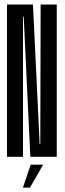

<svg xmlns="http://www.w3.org/2000/svg" viewBox="-20 -695 286 851"><path d="M11 0V-675H126.1L155.8 -56.4H158.6L160.1 -675H231.5V0H114.5L85 -620.5H82V0ZM81.5 136.4 116.2 35H171.1L112.9 136.4Z"/></svg>

Font: Anybody UltraCondensed Thin
Style: Regular
Weight: 100
Width: 1
Designer: Tyler Finck
Foundry: Etcetera Type Company
Version: Version 1.110